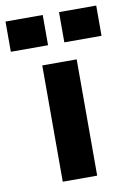

<svg xmlns="http://www.w3.org/2000/svg" viewBox="-107 -762 554 813"><g transform="rotate(-10 170.0 -355.0)"><path d="M96 -500H244V0H96ZM205 -710H365V-580H205ZM-25 -710H135V-580H-25Z"/></g></svg>

Font: Uncut Sans VF
Style: Regular
Weight: 400
Designer: Kasper Nordkvist
Foundry: Uncut Type
Version: Version 1.100;FEAKit 1.0